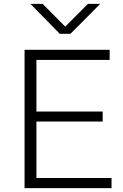

<svg xmlns="http://www.w3.org/2000/svg" viewBox="-20 -976 638 996"><path d="M107.4 0V-717.8H548.8V-665H168.9V-397.5H512.7V-345.7H168.9V-52.7H558.6V0ZM137.7 -956.1H201.2L318.4 -837.9L436.5 -956.1H500L345.7 -800.8H290Z"/></svg>

Font: Gothic A1 Light
Style: Regular
Weight: 300
Version: Version 2.50